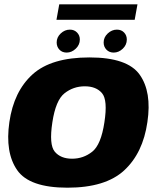

<svg xmlns="http://www.w3.org/2000/svg" viewBox="-20 -866 740 891"><path d="M293 5Q469.5 5 556.5 -75.5Q643.5 -156 664 -299.5Q685 -439.5 628.2 -519.5Q571.5 -599.5 395 -599.5Q218 -599.5 131 -520.8Q44 -442 23.5 -299.5Q3 -158.5 59.5 -76.8Q116 5 293 5ZM314.5 -129.5Q261.5 -129.5 234.2 -162Q207 -194.5 223 -298.5Q238.5 -401 279.5 -433.2Q320.5 -465.5 373.5 -465.5Q426.5 -465.5 453.5 -433.5Q480.5 -401.5 464.5 -298.5Q449 -194.5 408 -162Q367 -129.5 314.5 -129.5ZM289.5 -622Q312.5 -622 331.5 -640Q350.5 -658 350.5 -682.5Q350.5 -702 337.5 -715.2Q324.5 -728.5 304.5 -728.5Q280.5 -728.5 261.8 -710.8Q243 -693 243 -669Q243 -649 255.8 -635.5Q268.5 -622 289.5 -622ZM507.5 -622Q531 -622 549.8 -640Q568.5 -658 568.5 -682.5Q568.5 -702 555.8 -715.2Q543 -728.5 522.5 -728.5Q499 -728.5 480 -710.8Q461 -693 461 -669Q461 -649 474 -635.5Q487 -622 507.5 -622ZM242 -774H605L618 -846H255Z"/></svg>

Font: Anybody UltraCondensed Thin ExtraBold
Style: Italic
Weight: 800
Italic angle: -10°
Version: Version 1.111